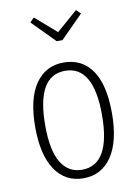

<svg xmlns="http://www.w3.org/2000/svg" viewBox="-87 -819 640 888"><g transform="rotate(-10 233.5 -375.0)"><path d="M333 -761.2 353 -741.2 247.1 -634.8H220.2L115.2 -741.2L134.8 -761.2L233.9 -674.8ZM233.9 -532.2Q319.8 -532.2 366.9 -464.6Q414.1 -397 414.1 -263.2Q414.1 -130.4 366 -59.6Q317.9 11.2 232.9 11.2Q147.9 11.2 100.6 -59.1Q53.2 -129.4 53.2 -259.8Q53.2 -392.6 101.1 -462.4Q148.9 -532.2 233.9 -532.2ZM233.9 -493.2Q100.1 -493.2 100.1 -259.8Q100.1 -142.6 134.5 -85.7Q168.9 -28.8 232.9 -28.8Q367.2 -28.8 367.2 -263.2Q367.2 -493.2 233.9 -493.2Z"/></g></svg>

Font: Fira Sans Compressed ExtraLight
Style: Regular
Weight: 250
Width: 1
Designer: Carrois Corporate & Edenspiekermann AG
Foundry: Carrois Corporate GbR & Edenspiekermann AG
Version: Version 4.203;PS 004.203;hotconv 1.0.88;makeotf.lib2.5.64775